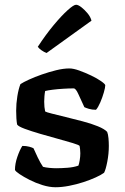

<svg xmlns="http://www.w3.org/2000/svg" viewBox="-20 -788 524 808"><path d="M214 0Q188 0 159 -9Q130 -18 104.5 -31Q79 -44 62 -55.5Q45 -67 43 -73Q43 -99 53 -128Q63 -157 74 -174Q91 -174 103.5 -170.5Q116 -167 121 -164Q127 -150 138.5 -126Q150 -102 161 -86Q172 -83 188 -81.5Q204 -80 216 -80Q238 -80 264 -82Q290 -84 310 -91Q313 -99 315.5 -114Q318 -129 318 -143Q318 -151 317 -160Q316 -169 315 -174Q312 -178 286 -186Q260 -194 223 -204Q186 -214 148.5 -225Q111 -236 84 -246Q57 -256 52 -264Q50 -275 49 -290Q48 -305 48 -322Q48 -352 53 -383Q58 -414 66 -434Q78 -442 102 -453Q126 -464 156 -474.5Q186 -485 216.5 -492.5Q247 -500 272 -500Q289 -500 314 -491Q339 -482 364 -470Q389 -458 406 -446Q423 -434 423 -429Q423 -420 417 -399Q411 -378 402 -357Q393 -336 384 -326Q367 -326 354 -330Q341 -334 335 -337Q320 -369 309.5 -392.5Q299 -416 290 -416Q270 -416 246 -414.5Q222 -413 202 -410.5Q182 -408 170 -405Q168 -395 167 -382.5Q166 -370 166 -360Q166 -348 167 -338Q168 -328 170 -319Q174 -316 198 -310Q222 -304 256.5 -295.5Q291 -287 327.5 -277.5Q364 -268 392 -256.5Q420 -245 431 -233Q435 -223 436.5 -206.5Q438 -190 438 -174Q438 -141 431.5 -107.5Q425 -74 418 -61Q406 -52 383 -41.5Q360 -31 331 -21.5Q302 -12 271 -6Q240 0 214 0ZM176 -565Q165 -569 154.5 -576.5Q144 -584 139 -591Q173 -643 206 -682.5Q239 -722 264.5 -745Q290 -768 300 -768Q309 -768 322.5 -757.5Q336 -747 348.5 -732Q361 -717 365 -701Z"/></svg>

Font: Texturina 12pt SemiBold
Style: Regular
Weight: 600
Designer: Guillermo Torres Carreño
Foundry: Omnibus-Type
Version: Version 1.002